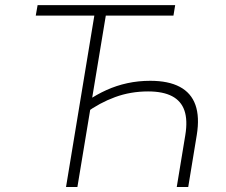

<svg xmlns="http://www.w3.org/2000/svg" viewBox="-20 -748 905 768"><path d="M581.1 -424.8Q653.8 -424.8 699.2 -400.6Q744.6 -376.5 761.7 -328.4Q778.8 -280.3 767.1 -208L732.9 0H687L721.2 -207.5Q731 -267.1 717.8 -305.7Q704.6 -344.2 668.2 -363.3Q631.8 -382.3 572.3 -382.3Q502.4 -382.3 440.4 -359.6Q378.4 -336.9 322.3 -295.9L330.1 -345.2Q366.7 -370.1 406.2 -387.9Q445.8 -405.8 489.5 -415.3Q533.2 -424.8 581.1 -424.8ZM405.3 -698.2 289.6 0H244.1L359.4 -698.2ZM123 -685.5 130.4 -727.5H680.7L673.8 -685.5Z"/></svg>

Font: Inter 16pt ExtraLight
Style: Italic
Weight: 250
Italic angle: -9.3988°
Version: Version 4.001;git-66647c0bb